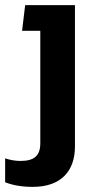

<svg xmlns="http://www.w3.org/2000/svg" viewBox="-29 -494 370 748"><path d="M99 234C210 234 263 171 263 77V-474H69L57 -374H128V64C128 112 105 133 51 133C33 133 12 130 -9 123V216C21 228 57 234 99 234Z"/></svg>

Font: Kanit Medium
Style: Regular
Weight: 500
Designer: Katatrad Team
Foundry: CadsonDemak
Version: Version 1.000;PS 001.000;hotconv 1.0.88;makeotf.lib2.5.64775